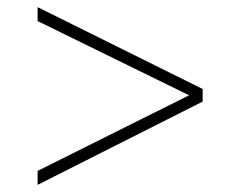

<svg xmlns="http://www.w3.org/2000/svg" viewBox="-20 -518 634 538"><path d="M85.4 0V-39.1L509.8 -251L85.4 -459V-498L547.9 -268.6V-233.4Z"/></svg>

Font: Kumbh Sans ExtraLight
Style: Regular
Weight: 250
Version: Version 1.005